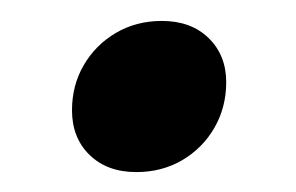

<svg xmlns="http://www.w3.org/2000/svg" viewBox="-20 -346 290 188"><path d="M138.5 -325.5Q167 -325.5 184.2 -308.8Q201.5 -292 201.5 -265.5Q201.5 -241 190 -221Q178.5 -201 158.5 -189.2Q138.5 -177.5 113.5 -177.5Q85 -177.5 67.8 -194.2Q50.5 -211 50.5 -238Q50.5 -262.5 62 -282.2Q73.5 -302 93.5 -313.8Q113.5 -325.5 138.5 -325.5Z"/></svg>

Font: Newsreader 60pt Medium
Style: Italic
Weight: 500
Italic angle: -17°
Designer: Hugues Gentile
Foundry: Production Type
Version: Version 1.003